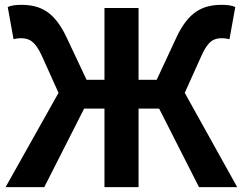

<svg xmlns="http://www.w3.org/2000/svg" viewBox="-20 -774 1005 794"><path d="M3 0H163L328 -325H412V0H553V-325H638L803 0H961L744 -390L812 -541C840 -605 864 -616 898 -616C905 -616 917 -615 929 -612L953 -745C938 -752 917 -754 898 -754C818 -754 760 -726 710 -620L628 -444H553V-741H412V-444H338L255 -620C205 -726 147 -754 67 -754C48 -754 27 -752 12 -745L36 -612C47 -615 60 -616 66 -616C100 -616 125 -605 154 -541L222 -390Z"/></svg>

Font: Noto Sans Mono CJK SC
Style: Bold
Weight: 700
Designer: Ryoko NISHIZUKA 西塚涼子 (kana, bopomofo & ideographs); Paul D. Hunt (Latin, Greek & Cyrillic); Sandoll Communications 산돌커뮤니
Foundry: Adobe
Version: Version 2.004;hotconv 1.0.118;makeotfexe 2.5.65603